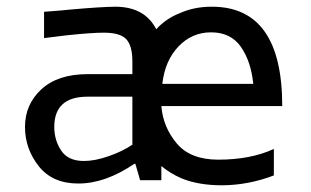

<svg xmlns="http://www.w3.org/2000/svg" viewBox="-20 -535 922 570"><path d="M54.2 -158.2Q54.2 -225.1 103 -270Q151.9 -314.9 240.2 -314.9H373V-353Q373 -398.9 355 -418.5Q336.9 -438 288.1 -438Q252 -438 178.2 -430.2L110.8 -421.9V-500Q165 -503.9 190.9 -506.8Q278.8 -514.6 321.8 -515.1Q409.7 -515.1 443.8 -448.2Q473.6 -480.5 514.2 -496.1Q556.2 -515.1 608.9 -515.1Q817.9 -515.1 817.9 -220.2H459Q463.9 -158.2 504.4 -109.6Q544.9 -61 627.9 -61Q724.1 -61 793 -92.8V-14.2Q717.8 14.6 639.2 15.1Q568.4 15.1 518.1 -5.9Q485.8 -20 459 -42V0H396L381.8 -48.8H378.9Q292 10.3 211.9 9.8Q135.7 9.8 95 -41.7Q54.2 -93.3 54.2 -158.2ZM141.1 -158.2Q141.1 -119.1 161.6 -88.1Q182.1 -57.1 229 -57.1Q262.2 -57.1 303.2 -71.5Q344.2 -85.9 372.1 -105H373V-248H240.2Q141.1 -248 141.1 -158.2ZM461.9 -286.1H731.9Q725.1 -353 695.1 -396Q665 -439 606.9 -439Q549.8 -439 509.8 -397Q469.7 -355 461.9 -286.1Z"/></svg>

Font: Carme
Style: Regular
Weight: 400
Version: 1.000